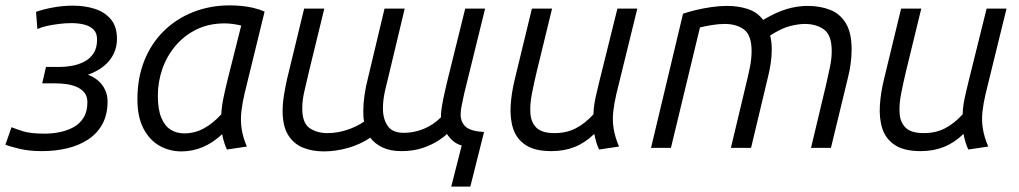

<svg xmlns="http://www.w3.org/2000/svg" viewBox="-40 -550 3790 714"><path d="M115 12Q69 12 33 3.5Q-3 -5 -20 -12L3 -77Q17 -71 45 -62Q73 -53 127 -53Q154 -53 181.5 -58.5Q209 -64 232.5 -76.5Q256 -89 270.5 -112Q285 -135 285 -169Q285 -192 273.5 -206Q262 -220 243.5 -227.5Q225 -235 205 -237.5Q185 -240 167 -240H117L131 -301H182Q204 -301 228.5 -305.5Q253 -310 274 -321Q295 -332 308 -352Q321 -372 321 -403Q321 -427 308 -440Q295 -453 273.5 -458.5Q252 -464 226 -464Q203 -464 179 -461Q155 -458 134.5 -453.5Q114 -449 99 -442L94 -506Q123 -516 159 -522.5Q195 -529 231 -529Q276 -529 313 -517Q350 -505 372.5 -478Q395 -451 395 -405Q395 -376 383 -350.5Q371 -325 347 -305Q323 -285 287 -272Q322 -259 341 -232.5Q360 -206 360 -173Q360 -124 341 -89Q322 -54 288 -31.5Q254 -9 210 1.5Q166 12 115 12Z M635 13Q590 13 553 -8Q516 -29 493.5 -72Q471 -115 471 -181Q471 -260 496.5 -324Q522 -388 568.5 -434Q615 -480 678 -505Q741 -530 815 -530Q835 -530 857 -528Q879 -526 901 -521Q923 -516 944 -507L869 -200Q861 -166 857.5 -134.5Q854 -103 858.5 -71.5Q863 -40 878 -5L804 6Q798 -6 793.5 -21Q789 -36 786 -51Q752 -19 714 -3Q676 13 635 13ZM645 -54Q684 -54 718 -72.5Q752 -91 783 -125Q784 -152 791 -186Q798 -220 805 -248L857 -455Q840 -459 825 -461Q810 -463 795 -463Q737 -463 691 -440.5Q645 -418 612.5 -379.5Q580 -341 563.5 -293Q547 -245 547 -194Q547 -143 560 -112Q573 -81 595 -67.5Q617 -54 645 -54Z M1638 144 1677 -9Q1658 -14 1644 -26.5Q1630 -39 1622 -52Q1613 -42 1590 -27Q1567 -12 1532.5 0Q1498 12 1452 12Q1412 12 1383 -1.5Q1354 -15 1337 -38Q1300 -13 1254.5 0Q1209 13 1164 13Q1121 13 1086.5 -1Q1052 -15 1031.5 -48Q1011 -81 1011 -137Q1011 -165 1016 -196Q1021 -227 1028 -258L1091 -518H1166L1109 -284Q1102 -252 1093 -215.5Q1084 -179 1084 -147Q1084 -92 1111.5 -73.5Q1139 -55 1178 -55Q1214 -55 1250.5 -67Q1287 -79 1314 -98Q1312 -107 1311.5 -117Q1311 -127 1311 -137Q1311 -165 1315.5 -196Q1320 -227 1328 -258L1390 -518H1465L1409 -284Q1401 -252 1392.5 -215.5Q1384 -179 1384 -147Q1384 -108 1401.5 -82Q1419 -56 1462 -56Q1499 -56 1535 -70.5Q1571 -85 1600 -114Q1599 -129 1603.5 -155.5Q1608 -182 1614 -208Q1620 -234 1623 -247L1690 -518H1764L1686 -201Q1682 -180 1677.5 -160.5Q1673 -141 1673 -124Q1673 -96 1691.5 -79Q1710 -62 1760 -59L1709 144Z M2011 12Q1949 12 1915 -10.5Q1881 -33 1868.5 -71Q1856 -109 1859 -157.5Q1862 -206 1875 -258L1938 -518H2013L1956 -284Q1946 -242 1938 -201.5Q1930 -161 1932.5 -127.5Q1935 -94 1955.5 -74.5Q1976 -55 2022 -55Q2067 -55 2101.5 -73Q2136 -91 2167 -125Q2167 -143 2170.5 -164.5Q2174 -186 2179.5 -208Q2185 -230 2189 -248L2256 -518H2330L2252 -200Q2244 -166 2240.5 -134.5Q2237 -103 2242 -71.5Q2247 -40 2262 -5L2188 6Q2182 -6 2177.5 -21Q2173 -36 2170 -52Q2136 -19 2097 -3.5Q2058 12 2011 12Z M2381 0 2500 -499Q2520 -506 2547 -512.5Q2574 -519 2604.5 -523.5Q2635 -528 2664 -528Q2706 -528 2741 -516.5Q2776 -505 2798 -476Q2847 -505 2886 -516.5Q2925 -528 2963 -528Q3010 -528 3047 -513.5Q3084 -499 3105.5 -463.5Q3127 -428 3127 -366Q3127 -341 3123.5 -314Q3120 -287 3113 -260L3050 0H2976L3032 -235Q3039 -267 3046 -299Q3053 -331 3053 -360Q3053 -419 3024.5 -440Q2996 -461 2952 -461Q2931 -461 2899.5 -453.5Q2868 -446 2824 -418Q2827 -406 2828.5 -393Q2830 -380 2830 -366Q2830 -341 2826 -314Q2822 -287 2815 -260L2753 0H2678L2734 -235Q2742 -267 2748.5 -299Q2755 -331 2755 -360Q2755 -419 2727 -440Q2699 -461 2655 -461Q2633 -461 2608.5 -457Q2584 -453 2563 -448L2455 0Z M3384 12Q3322 12 3288 -10.5Q3254 -33 3241.5 -71Q3229 -109 3232 -157.5Q3235 -206 3248 -258L3311 -518H3386L3329 -284Q3319 -242 3311 -201.5Q3303 -161 3305.5 -127.5Q3308 -94 3328.5 -74.5Q3349 -55 3395 -55Q3440 -55 3474.5 -73Q3509 -91 3540 -125Q3540 -143 3543.5 -164.5Q3547 -186 3552.5 -208Q3558 -230 3562 -248L3629 -518H3703L3625 -200Q3617 -166 3613.5 -134.5Q3610 -103 3615 -71.5Q3620 -40 3635 -5L3561 6Q3555 -6 3550.5 -21Q3546 -36 3543 -52Q3509 -19 3470 -3.5Q3431 12 3384 12Z"/></svg>

Font: Ubuntu Sans
Style: Italic
Weight: 400
Italic angle: -13.5°
Designer: Dalton Maag Ltd
Foundry: Dalton Maag Ltd
Version: Version 1.006